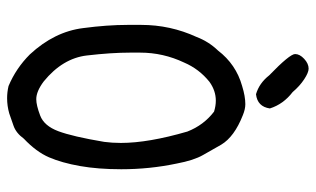

<svg xmlns="http://www.w3.org/2000/svg" viewBox="-194 -679 888 540"><g transform="rotate(90 250.0 -409.0)"><path d="M245 -685Q214 -694 192 -722Q132 -780 132 -795Q132 -808 145.5 -820.5Q159 -833 173 -833Q184 -833 203 -820.5Q222 -808 239 -788Q273 -762 285 -724Q280 -689 245 -685ZM256 15Q239 15 222 11Q172 -10 133 -49Q69 -118 59 -199Q50 -267 50 -324V-362Q50 -444 84 -518Q97 -552 122 -578Q161 -629 222 -646Q251 -655 273 -655Q287 -655 304 -648Q365 -624 387 -587Q401 -562 416 -536Q431 -510 440 -462Q456 -386 456 -306Q456 -241 447 -190Q438 -139 422.5 -103Q407 -67 370 -32Q354 -10 333.5 -3Q313 4 299 9Q278 15 256 15ZM259 -67Q276 -67 305 -78Q334 -89 349 -129Q364 -169 379 -258Q382 -280 382 -305Q382 -382 350 -492Q332 -538 294 -567Q278 -572 263 -572Q235 -572 210 -554Q174 -525 156 -483Q128 -424 128 -359V-331Q128 -278 136 -209.5Q144 -141 209 -88Q237 -67 259 -67Z"/></g></svg>

Font: Xiaolai SC
Style: Regular
Weight: 400
Designer: Nozomi Seto 瀬戸のぞみ
Version: Version 3.11;December 4, 2020;FontCreator 13.0.0.2613 64-bit